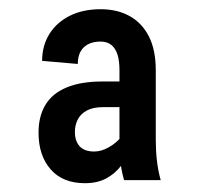

<svg xmlns="http://www.w3.org/2000/svg" viewBox="-20 -741 434 423"><path d="M243.2 -420.4V-586.4Q243.2 -606.9 238.8 -620.8Q234.4 -634.8 225.1 -642.1Q215.8 -649.4 201.7 -649.4Q177.7 -649.4 164.6 -636.7Q151.4 -624 151.4 -600.1L72.8 -606.9Q72.8 -640.1 88.6 -665.8Q104.5 -691.4 133.5 -706.1Q162.6 -720.7 201.7 -720.7Q238.3 -720.7 265.6 -705.6Q293 -690.4 308.1 -660.6Q323.2 -630.9 323.2 -585.9V-432.6Q323.2 -408.7 325.7 -387.2Q328.1 -365.7 334 -344.2H253.4Q243.2 -378.9 243.2 -420.4ZM262.7 -561.5 263.2 -504.9H206.5Q184.6 -504.9 170.9 -497.3Q157.2 -489.7 151.1 -477.3Q145 -464.8 145 -450.7Q145 -430.2 155.5 -418.7Q166 -407.2 187.5 -407.2Q203.1 -407.2 219.2 -416.3Q235.4 -425.3 246.6 -438.7Q257.8 -452.1 257.8 -463.9L264.6 -407.2Q258.8 -391.6 246.3 -375.2Q233.9 -358.9 214.4 -348.1Q194.8 -337.4 167 -337.4Q118.2 -337.4 91.6 -367.9Q64.9 -398.4 64.9 -448.7Q64.9 -484.9 80.1 -510Q95.2 -535.2 126.7 -548.3Q158.2 -561.5 206.5 -561.5Z"/></svg>

Font: Roboto Condensed SemiBold
Style: Regular
Weight: 600
Designer: Christian Robertson
Foundry: Google
Version: Version 3.008; 2023